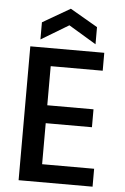

<svg xmlns="http://www.w3.org/2000/svg" viewBox="-60 -950 644 993"><g transform="rotate(5 262.0 -453.5)"><path d="M459 -602H189V-399H429V-306H189V-93H459V0H75V-695H459ZM410 -735 267 -821 124 -735V-824L267 -907L410 -824Z"/></g></svg>

Font: Parkinsans Light Medium
Style: Regular
Weight: 500
Version: Version 1.000